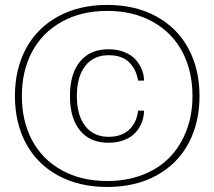

<svg xmlns="http://www.w3.org/2000/svg" viewBox="-20 -742 862 772"><path d="M608.9 -36.4Q524.4 9.8 411.1 9.8Q297.9 9.8 213.4 -36.4Q128.9 -82.5 84.5 -165.3Q40 -248 40 -356Q40 -463.9 84.5 -546.6Q128.9 -629.4 213.4 -675.8Q297.9 -722.2 411.1 -722.2Q524.4 -722.2 608.9 -675.8Q693.4 -629.4 737.8 -546.6Q782.2 -463.9 782.2 -356Q782.2 -248 737.8 -165.3Q693.4 -82.5 608.9 -36.4ZM411.1 -14.2Q489.7 -14.2 554.2 -39.3Q618.7 -64.5 662.4 -109.6Q706.1 -154.8 730 -217.8Q753.9 -280.8 753.9 -356Q753.9 -456.5 713.1 -533.7Q672.4 -610.8 594 -654.5Q515.6 -698.2 411.1 -698.2Q306.6 -698.2 228.3 -654.5Q149.9 -610.8 108.9 -533.7Q67.9 -456.5 67.9 -356Q67.9 -255.4 108.9 -178.2Q149.9 -101.1 228.3 -57.6Q306.6 -14.2 411.1 -14.2ZM416 -168Q342.3 -168 301.8 -217.3Q261.2 -266.6 261.2 -356Q261.2 -445.3 301.8 -494.6Q342.3 -543.9 416 -543.9Q452.6 -543.9 481.4 -532Q510.3 -520 526.6 -501Q543 -481.9 551 -460.7Q559.1 -439.5 559.1 -418H535.2Q528.3 -461.9 499.8 -491Q471.2 -520 416 -520Q356.9 -520 323 -477.1Q289.1 -434.1 289.1 -356Q289.1 -277.8 323 -234.9Q356.9 -191.9 416 -191.9Q467.8 -191.9 498.5 -219.7Q529.3 -247.6 535.2 -296.9H559.1Q559.1 -272.9 550.5 -250.5Q542 -228 525.1 -209.2Q508.3 -190.4 480 -179.2Q451.7 -168 416 -168Z"/></svg>

Font: Creato Display Thin
Style: Regular
Weight: 265
Version: Version 1.000